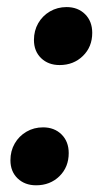

<svg xmlns="http://www.w3.org/2000/svg" viewBox="-20 -524 304 556"><path d="M10.2 -60Q10.2 -86.8 22.6 -108.4Q34.9 -129.9 56.6 -142.6Q78.2 -155.2 104.7 -155.2Q137.4 -155.2 158.2 -134.7Q179 -114.1 179 -80.7Q179 -40.1 152.1 -13.7Q125.1 12.6 84.5 12.6Q51.9 12.6 31 -7.4Q10.2 -27.4 10.2 -60ZM78.3 -408.3Q78.3 -435 90.6 -456.6Q103 -478.2 124.6 -490.9Q146.3 -503.5 172.8 -503.5Q205.5 -503.5 226.3 -483Q247.1 -462.4 247.1 -428.9Q247.1 -388.3 220.1 -362Q193.1 -335.6 152.6 -335.6Q119.9 -335.6 99.1 -355.6Q78.3 -375.7 78.3 -408.3Z"/></svg>

Font: Wix Madefor Text
Style: Italic
Weight: 400
Italic angle: -12°
Designer: Dalton Maag Ltd
Foundry: Dalton Maag Ltd
Version: Version 3.100